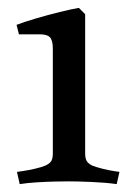

<svg xmlns="http://www.w3.org/2000/svg" viewBox="-20 -460 343 487"><path d="M196 -424V-71Q196 -58 200 -51.5Q204 -45 214 -40Q224 -36 240 -32Q256 -28 269.5 -26Q283 -24 283 -24L276 7Q248 3 211.5 1.5Q175 0 155 0Q142 0 119.5 0.5Q97 1 73 2.5Q49 4 30 7L23 -24Q23 -24 37 -26Q51 -28 68.5 -32Q86 -36 95 -40Q106 -45 110 -51.5Q114 -58 114 -71V-337Q114 -357 107 -365Q100 -373 80 -373H28L22 -397Q40 -404 70.5 -413Q101 -422 131.5 -429.5Q162 -437 180 -440Z"/></svg>

Font: Buenard
Style: Regular
Weight: 400
Version: Version 2.000